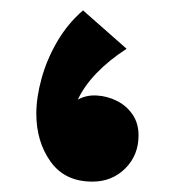

<svg xmlns="http://www.w3.org/2000/svg" viewBox="-20 -339 342 370"><path d="M158 11Q105 11 77.5 -27.5Q50 -66 50 -120Q50 -151 60 -187.5Q70 -224 90 -258.5Q110 -293 140 -319L224 -245Q190 -223 166 -198Q142 -173 130 -147Q146 -156 166 -155Q186 -154 204.5 -145Q223 -136 235 -119Q247 -102 247 -78Q247 -40 221.5 -14.5Q196 11 158 11Z"/></svg>

Font: Marhey Medium
Style: Regular
Weight: 500
Designer: Nur Syamsi & Bustanul Arifin
Foundry: Namelatype
Version: Version 1.000